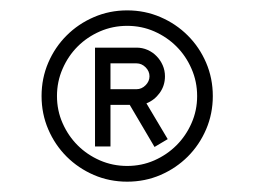

<svg xmlns="http://www.w3.org/2000/svg" viewBox="-20 -750 490 370"><path d="M60.1 -564.9Q60.1 -599.1 73 -629.2Q85.9 -659.2 108.4 -681.6Q130.9 -704.1 160.9 -717Q190.9 -730 225.1 -730Q259.3 -730 289.3 -717Q319.3 -704.1 341.8 -681.6Q364.3 -659.2 377.2 -629.2Q390.1 -599.1 390.1 -564.9Q390.1 -530.8 377.2 -500.7Q364.3 -470.7 341.8 -448.2Q319.3 -425.8 289.3 -412.8Q259.3 -399.9 225.1 -399.9Q190.9 -399.9 160.9 -412.8Q130.9 -425.8 108.4 -448.2Q85.9 -470.7 73 -500.7Q60.1 -530.8 60.1 -564.9ZM89.8 -564.9Q89.8 -537.1 100.6 -512.7Q111.3 -488.3 129.6 -470Q147.9 -451.7 172.6 -440.9Q197.3 -430.2 225.1 -430.2Q252.9 -430.2 277.3 -440.9Q301.8 -451.7 320.1 -470Q338.4 -488.3 349.1 -512.7Q359.9 -537.1 359.9 -564.9Q359.9 -592.8 349.1 -617.4Q338.4 -642.1 320.1 -660.4Q301.8 -678.7 277.3 -689.5Q252.9 -700.2 225.1 -700.2Q197.3 -700.2 172.6 -689.5Q147.9 -678.7 129.6 -660.4Q111.3 -642.1 100.6 -617.4Q89.8 -592.8 89.8 -564.9ZM230 -547.9H192.9V-467.8H163.1V-658.2H243.2Q254.4 -658.2 264.4 -653.8Q274.4 -649.4 281.7 -641.8Q289.1 -634.3 293.5 -624.3Q297.9 -614.3 297.9 -603Q297.9 -585 287.8 -571Q277.8 -557.1 262.2 -550.8L303.2 -481.9L277.8 -466.8ZM192.9 -627.9V-578.1H243.2Q252.9 -578.1 260.5 -585.7Q268.1 -593.3 268.1 -603Q268.1 -612.8 260.5 -620.4Q252.9 -627.9 243.2 -627.9Z"/></svg>

Font: Rochester
Style: Regular
Weight: 400
Version: Version 1.006